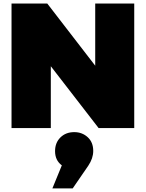

<svg xmlns="http://www.w3.org/2000/svg" viewBox="-20 -721 821 1081"><path d="M44.9 0V-701.2H246.1L516.1 -351.1V-701.2H735.8V0H535.2L266.1 -348.1V0ZM274.9 339.8 328.1 210Q290 182.1 290 129.9Q290 82.5 320.3 52.7Q350.6 22.9 397.9 22.9Q442.4 22.9 473.6 51.3Q504.9 79.6 504.9 128.9Q504.9 170.4 477.1 211.9L389.2 339.8Z"/></svg>

Font: Trueno UltraBlack
Style: Regular
Weight: 950
Designer: Julieta Ulanovsky
Foundry: Julieta Ulanovsky
Version: Version 3.001b | FøM Fix